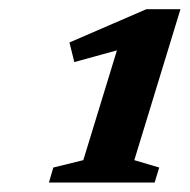

<svg xmlns="http://www.w3.org/2000/svg" viewBox="-20 -718 411 416"><path d="M160.5 -371 251 -666.5 270 -619 141 -583.5 130.5 -626 297 -698H371L271 -371L325 -355L315 -322.5H86L95.5 -355Z"/></svg>

Font: Newsreader 9pt SemiBold
Style: Italic
Weight: 600
Italic angle: -17°
Designer: Hugues Gentile
Foundry: Production Type
Version: Version 1.003